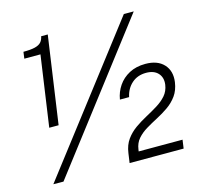

<svg xmlns="http://www.w3.org/2000/svg" viewBox="-106 -846 1010 965"><g transform="rotate(-15 399.0 -363.5)"><path d="M109 -276 161.8 -643.7H77.8L82.5 -678.3Q121.2 -678.3 143.1 -683.8Q164.9 -689.3 175.2 -701.1Q185.4 -712.9 188.8 -730.8H223.1L157.7 -276ZM108 4 55.5 3.5 619 -731H670.5ZM453.2 0 457.9 -33 460.4 -50.3Q466.1 -91.2 486.5 -119.4Q507 -147.5 535.7 -167.8Q564.5 -188.1 596 -204.9Q627.4 -221.7 655.7 -239.2Q684 -256.6 703.7 -279.1Q723.3 -301.6 728.1 -334Q733.1 -370.8 712 -393.8Q690.9 -416.7 650.1 -416.7Q605.4 -416.7 575.5 -390.2Q545.6 -363.6 536.5 -320.8H488.7Q495 -359.2 516.5 -390.9Q538.1 -422.7 573.9 -441.9Q609.8 -461.1 658.2 -461.1Q721.1 -461.1 753.7 -426Q786.2 -390.9 778.4 -334Q772.4 -292.8 752.3 -265Q732.1 -237.1 703.7 -217.3Q675.2 -197.5 644.1 -181.3Q612.9 -165.1 585 -148.3Q557 -131.5 537.6 -109.3Q518.3 -87.1 513.9 -55L512.3 -44.7H740.6L734.3 0Z"/></g></svg>

Font: Public Sans Light
Style: Italic
Weight: 300
Italic angle: -8°
Designer: The Public Sans project authors (U.S. Web Design System). Libre Franklin designed by Pablo Impallari and Rodrigo Fuenzal
Version: Version 1.007; ttfautohint (v1.8.1) -l 8 -r 50 -G 200 -x 14 